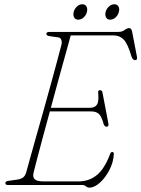

<svg xmlns="http://www.w3.org/2000/svg" viewBox="-20 -846 647 878"><path d="M355.5 0H16Q4.5 0 4.5 -9Q4.5 -17 18.5 -19L61 -25Q76 -27.5 85.2 -34.2Q94.5 -41 99.5 -56.5Q105.5 -78.5 117.8 -122.8Q130 -167 146.2 -224.2Q162.5 -281.5 180 -343.8Q197.5 -406 213.5 -464.5Q229.5 -523 242 -569.5Q254.5 -616 261 -641.5Q264 -654.5 260.2 -664Q256.5 -673.5 247 -675L205 -681Q192 -683.5 192 -691Q192 -700 205.5 -700H520.5Q538 -700 549.8 -708.8Q561.5 -717.5 570.5 -717.5Q581 -717.5 584 -702L606 -588Q610 -571 597.5 -571Q588 -571 582 -585.5Q564 -647 545.2 -665.5Q526.5 -684 500.5 -684H303.5Q293.5 -648.5 278.8 -595Q264 -541.5 246.8 -479Q229.5 -416.5 212.5 -353H391.5Q413 -353 423 -367Q433 -381 429 -422.5Q427.5 -433.5 437 -433.5Q447 -433.5 448.5 -423.5L475.5 -282Q478.5 -267 468 -266.5Q458.5 -266 454 -278.5Q444.5 -314 432 -325.2Q419.5 -336.5 397 -336.5H208Q191 -274.5 175.8 -218Q160.5 -161.5 149.5 -119Q138.5 -76.5 133.5 -56.5Q128.5 -37 138.5 -26.8Q148.5 -16.5 178.5 -16.5H340Q387.5 -16.5 423 -45.5Q458.5 -74.5 484 -143Q487 -151 493.5 -151Q501 -151 500.5 -140.5Q498.5 -104 480.5 -69Q462.5 -34 437.2 -11Q412 12 388.5 12Q379.5 12 373 6Q366.5 0 355.5 0ZM338 -756Q324.5 -756 319 -766.5Q313.5 -777 317 -791.5Q321 -806 332 -816.2Q343 -826.5 356.5 -826.5Q370 -826.5 375.5 -816.2Q381 -806 377.5 -791.5Q374 -777 362.8 -766.5Q351.5 -756 338 -756ZM484 -756Q470.5 -756 465 -766.5Q459.5 -777 463 -791.5Q467 -806 478.2 -816.2Q489.5 -826.5 503 -826.5Q516 -826.5 521.8 -816.2Q527.5 -806 523.5 -791.5Q520 -777 508.8 -766.5Q497.5 -756 484 -756Z"/></svg>

Font: Fraunces 72pt Soft Thin
Style: Italic
Weight: 100
Italic angle: -16°
Version: Version 1.000;[0bf87f6ff]